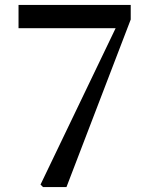

<svg xmlns="http://www.w3.org/2000/svg" viewBox="-20 -757 604 777"><path d="M55 -737V-643H448L144 -10L154 0H249L509 -678V-737Z"/></svg>

Font: Source Han Serif CN SemiBold
Style: Regular
Weight: 600
Designer: Ryoko NISHIZUKA 西塚涼子 (kana & ideographs); Frank Grießhammer (Latin, Greek & Cyrillic); Wenlong ZHANG 张文龙 (bopomofo); San
Foundry: Adobe Systems Incorporated
Version: Version 1.000;PS 1;hotconv 16.6.53;makeotf.lib2.5.65590